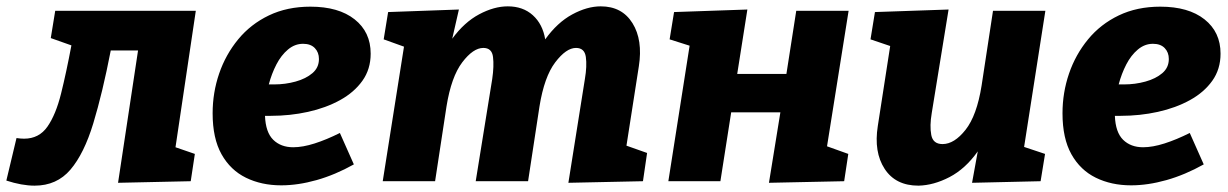

<svg xmlns="http://www.w3.org/2000/svg" viewBox="-63 -571 3869 605"><path d="M-43 -2 -11 -136Q-5 -135 1.5 -134.5Q8 -134 13 -134Q60 -134 86.5 -172Q113 -210 129.5 -276.5Q146 -343 162 -428L97 -451L111 -537H554L490 -107L551 -86L538 0L309 5L372 -412H286Q260 -278 231 -182.5Q202 -87 159 -36.5Q116 14 46 14Q6 14 -43 -2Z M823 13Q761 13 712 -11Q663 -35 635 -85Q607 -135 607 -214Q607 -279 627.5 -339Q648 -399 687.5 -447Q727 -495 784.5 -522.5Q842 -550 915 -550Q1004 -550 1054.5 -510Q1105 -470 1105 -402Q1105 -353 1079 -316.5Q1053 -280 1008.5 -255.5Q964 -231 907.5 -218.5Q851 -206 790 -206Q781 -206 772 -206Q774 -154 798 -130.5Q822 -107 861 -107Q891 -107 928.5 -119Q966 -131 1008 -152L1052 -53Q993 -20 934.5 -3.5Q876 13 823 13ZM892 -433Q866 -433 844.5 -415Q823 -397 808 -368Q793 -339 784 -305Q791 -305 801 -305Q836 -305 868.5 -314Q901 -323 921.5 -340.5Q942 -358 942 -385Q942 -406 929 -419.5Q916 -433 892 -433Z M1728 5 1780 -322Q1787 -363 1783 -391.5Q1779 -420 1752 -420Q1721 -420 1686.5 -374.5Q1652 -329 1637 -236L1601 0H1436L1488 -322Q1494 -363 1490.5 -391.5Q1487 -420 1460 -420Q1428 -420 1393.5 -374.5Q1359 -329 1344 -236L1308 0H1143L1210 -424L1146 -447L1160 -533L1383 -541L1362 -449Q1400 -501 1447 -526Q1494 -551 1537 -551Q1585 -551 1616 -523Q1647 -495 1655 -447Q1693 -500 1740 -525.5Q1787 -551 1830 -551Q1897 -551 1930 -498Q1963 -445 1950 -362L1911 -112L1976 -89L1963 0Z M2043 0 2110 -427 2047 -447 2061 -533 2292 -541 2260 -338H2415L2446 -537H2611L2543 -110L2610 -86L2597 0L2360 5L2396 -217H2241L2207 0Z M2831 14Q2759 14 2724.5 -39Q2690 -92 2703 -174L2742 -426L2680 -447L2694 -533L2926 -541L2873 -215Q2866 -174 2871.5 -145.5Q2877 -117 2907 -117Q2944 -117 2979.5 -162Q3015 -207 3030 -301L3066 -537H3231L3164 -108L3230 -86L3216 0L3000 5L3018 -94Q2979 -39 2929 -13Q2879 13 2831 14Z M3501 13Q3439 13 3390 -11Q3341 -35 3313 -85Q3285 -135 3285 -214Q3285 -279 3305.5 -339Q3326 -399 3365.5 -447Q3405 -495 3462.5 -522.5Q3520 -550 3593 -550Q3682 -550 3732.5 -510Q3783 -470 3783 -402Q3783 -353 3757 -316.5Q3731 -280 3686.5 -255.5Q3642 -231 3585.5 -218.5Q3529 -206 3468 -206Q3459 -206 3450 -206Q3452 -154 3476 -130.5Q3500 -107 3539 -107Q3569 -107 3606.5 -119Q3644 -131 3686 -152L3730 -53Q3671 -20 3612.5 -3.5Q3554 13 3501 13ZM3570 -433Q3544 -433 3522.5 -415Q3501 -397 3486 -368Q3471 -339 3462 -305Q3469 -305 3479 -305Q3514 -305 3546.5 -314Q3579 -323 3599.5 -340.5Q3620 -358 3620 -385Q3620 -406 3607 -419.5Q3594 -433 3570 -433Z"/></svg>

Font: Bitter ExtraBold
Style: Italic
Weight: 800
Italic angle: -9°
Designer: Sol Matas, and Bitter project Authors
Foundry: Sol Matas
Version: Version 2.001